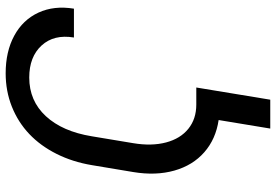

<svg xmlns="http://www.w3.org/2000/svg" viewBox="-167 -610 965 671"><g transform="rotate(-90 315.5 -274.5)"><path d="M345.2 -71 302.6 187.5H201.7L231.5 7.1Q164.8 -2.8 119 -43Q73.2 -83.1 54.9 -147.5Q36.6 -212 49.7 -291.2L73.9 -436.1Q85.2 -503.6 113.3 -559.5Q141.3 -615.4 182.7 -654.7Q224.1 -693.9 278.4 -715.6Q332.7 -737.2 394.9 -737.2Q470.9 -737.2 526.3 -707.2Q581.7 -677.2 606.9 -622.7Q632.1 -568.2 620.7 -498.6H519.9Q531.6 -568.5 492 -611.7Q452.4 -654.8 380 -654.8Q298.7 -654.8 245 -596.8Q191.4 -538.7 174.7 -436.1L150.6 -291.2Q139.9 -226.9 153.2 -176.7Q166.5 -126.4 201 -98.7Q235.4 -71 285.5 -71Z"/></g></svg>

Font: Karasuma Gothic
Style: Italic
Weight: 400
Italic angle: -9.39999°
Designer: Rasmus Andersson / Ryoko Nishizuka
Foundry: Genbu
Version: Version 1.00